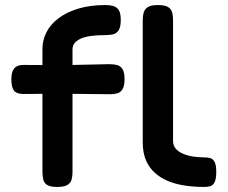

<svg xmlns="http://www.w3.org/2000/svg" viewBox="-20 -730 902 760"><path d="M206 10Q179 10 166.5 2Q154 -6 151 -20.5Q148 -35 148 -51V-537Q148 -571 164 -602.5Q180 -634 212 -658Q244 -682 290.5 -696Q337 -710 397 -710Q414 -710 427.5 -706.5Q441 -703 449.5 -691Q458 -679 458 -650Q458 -623 449.5 -610Q441 -597 427 -594Q413 -591 396 -591Q370 -591 346.5 -588.5Q323 -586 305.5 -579.5Q288 -573 277.5 -562Q267 -551 267 -534V-48Q267 -33 263.5 -19.5Q260 -6 247 2Q234 10 206 10ZM72 -473 224 -472 413 -476Q430 -476 443.5 -472.5Q457 -469 465 -456.5Q473 -444 473 -416Q473 -390 465 -377Q457 -364 444 -360.5Q431 -357 414 -357L229 -359L69 -358Q44 -359 34.5 -372.5Q25 -386 25 -417Q25 -446 36.5 -459.5Q48 -473 72 -473ZM789 10Q751 10 715 5Q679 0 648.5 -12Q618 -24 594.5 -44.5Q571 -65 558 -95Q545 -125 545 -167V-649Q545 -666 548.5 -679.5Q552 -693 564.5 -701.5Q577 -710 605 -710Q633 -710 645.5 -702Q658 -694 661.5 -680.5Q665 -667 665 -650V-172Q665 -153 676.5 -140.5Q688 -128 706.5 -120.5Q725 -113 747 -110Q769 -107 789 -107Q802 -107 812.5 -104Q823 -101 829.5 -89Q836 -77 836 -50Q836 -22 829.5 -9Q823 4 812 7Q801 10 789 10Z"/></svg>

Font: Fredoka SemiExpanded Medium
Style: Regular
Weight: 500
Width: 6
Designer: Ben Nathan
Foundry: Milena B. Brandão, Ben Nathan
Version: Version 2.001